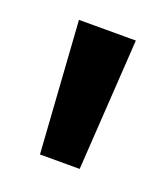

<svg xmlns="http://www.w3.org/2000/svg" viewBox="-66 -887 321 368"><g transform="rotate(20 94.5 -703.0)"><path d="M135 -569H54L36 -837H152Z"/></g></svg>

Font: Yaldevi ExtraLight SemiBold
Style: Regular
Weight: 600
Version: Version 1.100